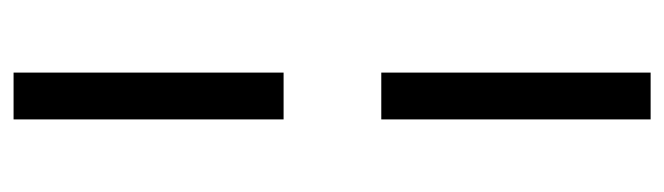

<svg xmlns="http://www.w3.org/2000/svg" viewBox="-368 -439 979 283"><g transform="rotate(90 121.5 -297.5)"><path d="M87 -370V-767H156V-370ZM87 172V-226H156V172Z"/></g></svg>

Font: Aleo
Style: Regular
Weight: 400
Designer: Alessio Laiso
Foundry: Alessio Laiso
Version: Version 2.001; ttfautohint (v1.8.4.7-5d5b);gftools[0.9.29]